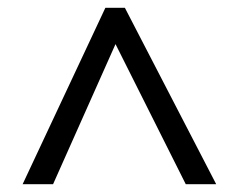

<svg xmlns="http://www.w3.org/2000/svg" viewBox="-20 -739 612 492"><path d="M38 -267 250 -719H300L534 -267H456L276 -626L116 -267Z"/></svg>

Font: Noto Sans Old Permic
Style: Regular
Weight: 400
Designer: Monotype Design Team
Foundry: Monotype Imaging Inc.
Version: Version 2.001; ttfautohint (v1.8.4.7-5d5b)